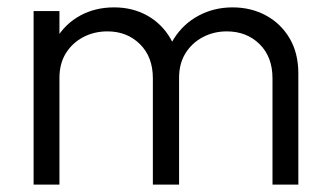

<svg xmlns="http://www.w3.org/2000/svg" viewBox="-20 -500 889 520"><path d="M71 0V-470H141V0ZM394 0V-288Q394 -346 359 -380.5Q324 -415 271 -415Q235 -415 205.5 -399.5Q176 -384 158.5 -356Q141 -328 141 -289L109 -302Q109 -356 133 -396Q157 -436 197.5 -458Q238 -480 289 -480Q339 -480 378.5 -458Q418 -436 441.5 -396Q465 -356 465 -301V0ZM718 0V-288Q718 -346 683 -380.5Q648 -415 594 -415Q559 -415 529.5 -399.5Q500 -384 482.5 -356Q465 -328 465 -289L423 -302Q426 -356 451.5 -396Q477 -436 518.5 -458Q560 -480 610 -480Q660 -480 700.5 -458Q741 -436 764.5 -396Q788 -356 788 -301V0Z"/></svg>

Font: Outfit Thin Light
Style: Regular
Weight: 300
Version: Version 1.100;gftools[0.9.27]